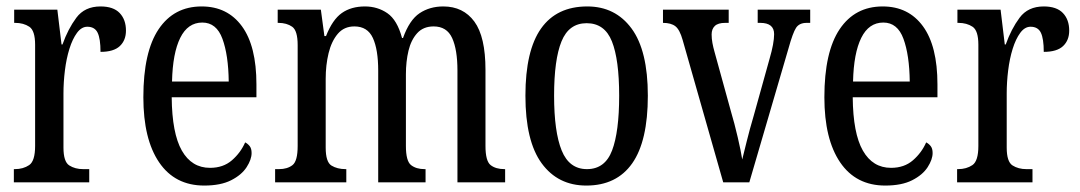

<svg xmlns="http://www.w3.org/2000/svg" viewBox="-20 -566 3351 596"><path d="M23 0V-41H26Q52 -41 70.5 -53.5Q89 -66 89 -113V-427Q89 -471 71 -483Q53 -495 27 -495H24V-536H158L171 -428H174Q191 -476 217 -511Q243 -546 292 -546Q332 -546 351.5 -525.5Q371 -505 371 -471Q371 -441 352 -423Q333 -405 292 -405Q292 -446 283 -464.5Q274 -483 251 -483Q233 -483 219 -464Q205 -445 195.5 -414.5Q186 -384 181.5 -347.5Q177 -311 177 -276V-108Q177 -64 195 -52.5Q213 -41 238 -41H257V0Z M614 10Q523 10 474 -62Q425 -134 425 -264Q425 -405 472.5 -475.5Q520 -546 606 -546Q686 -546 731 -484.5Q776 -423 776 -304V-264H513Q514 -152 544.5 -98.5Q575 -45 632 -45Q673 -45 700 -68.5Q727 -92 741 -124Q749 -120 755 -112.5Q761 -105 761 -91Q761 -71 745.5 -47Q730 -23 697.5 -6.5Q665 10 614 10ZM690 -313Q689 -395 670.5 -445.5Q652 -496 608 -496Q563 -496 539.5 -448.5Q516 -401 514 -313Z M834 0V-41H846Q872 -41 888 -53.5Q904 -66 904 -113V-426Q904 -471 887 -483Q870 -495 844 -495H842V-536H976L987 -454H992Q1012 -505 1041 -525.5Q1070 -546 1113 -546Q1152 -546 1182.5 -525Q1213 -504 1228 -448H1231Q1251 -504 1282.5 -525Q1314 -546 1356 -546Q1418 -546 1452.5 -499Q1487 -452 1487 -349V-113Q1487 -66 1503 -53.5Q1519 -41 1546 -41H1548V0H1400V-347Q1400 -412 1383.5 -448Q1367 -484 1326 -484Q1294 -484 1275 -463Q1256 -442 1248 -408.5Q1240 -375 1240 -335V-113Q1240 -66 1256 -53.5Q1272 -41 1298 -41H1301V0H1154V-347Q1154 -412 1137.5 -448Q1121 -484 1080 -484Q1048 -484 1028.5 -461Q1009 -438 1000 -401Q991 -364 991 -321V-108Q991 -63 1009 -52Q1027 -41 1053 -41H1055V0Z M1800 10Q1712 10 1661.5 -59Q1611 -128 1611 -269Q1611 -409 1659.5 -477.5Q1708 -546 1803 -546Q1890 -546 1940.5 -477.5Q1991 -409 1991 -269Q1991 -128 1942.5 -59Q1894 10 1800 10ZM1802 -41Q1858 -41 1880 -99Q1902 -157 1902 -269Q1902 -381 1879.5 -437.5Q1857 -494 1801 -494Q1746 -494 1723 -437.5Q1700 -381 1700 -269Q1700 -157 1723.5 -99Q1747 -41 1802 -41Z M2099 -442Q2090 -474 2076.5 -484.5Q2063 -495 2038 -495V-536H2242V-495H2231Q2209 -495 2199 -485.5Q2189 -476 2189 -459Q2189 -446 2191.5 -432.5Q2194 -419 2198 -405L2249 -220Q2260 -183 2270 -140Q2280 -97 2284 -71Q2289 -91 2298 -127.5Q2307 -164 2320 -208L2369 -384Q2383 -432 2383 -460Q2383 -495 2340 -495H2332V-536H2495V-495H2484Q2461 -495 2451 -479.5Q2441 -464 2428 -417L2306 0H2225Z M2728 10Q2637 10 2588 -62Q2539 -134 2539 -264Q2539 -405 2586.5 -475.5Q2634 -546 2720 -546Q2800 -546 2845 -484.5Q2890 -423 2890 -304V-264H2627Q2628 -152 2658.5 -98.5Q2689 -45 2746 -45Q2787 -45 2814 -68.5Q2841 -92 2855 -124Q2863 -120 2869 -112.5Q2875 -105 2875 -91Q2875 -71 2859.5 -47Q2844 -23 2811.5 -6.5Q2779 10 2728 10ZM2804 -313Q2803 -395 2784.5 -445.5Q2766 -496 2722 -496Q2677 -496 2653.5 -448.5Q2630 -401 2628 -313Z M2951 0V-41H2954Q2980 -41 2998.5 -53.5Q3017 -66 3017 -113V-427Q3017 -471 2999 -483Q2981 -495 2955 -495H2952V-536H3086L3099 -428H3102Q3119 -476 3145 -511Q3171 -546 3220 -546Q3260 -546 3279.5 -525.5Q3299 -505 3299 -471Q3299 -441 3280 -423Q3261 -405 3220 -405Q3220 -446 3211 -464.5Q3202 -483 3179 -483Q3161 -483 3147 -464Q3133 -445 3123.5 -414.5Q3114 -384 3109.5 -347.5Q3105 -311 3105 -276V-108Q3105 -64 3123 -52.5Q3141 -41 3166 -41H3185V0Z"/></svg>

Font: Noto Serif Bengali ExtraCondensed
Style: Regular
Weight: 400
Width: 2
Designer: Juan Bruce, Universal Thirst, Indian Type Foundry and the Monotype Design Team.
Foundry: Monotype Imaging Inc.
Version: Version 2.003; ttfautohint (v1.8.4.7-5d5b)